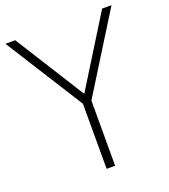

<svg xmlns="http://www.w3.org/2000/svg" viewBox="-148 -837 820 934"><g transform="rotate(-20 262.5 -370.0)"><path d="M537.5 -740 287 -337.5V0H243V-337L-11.5 -740H39L265.5 -380L489 -740Z"/></g></svg>

Font: Encode Sans Semi Condensed ExLight
Style: Regular
Weight: 275
Width: 4
Designer: Multiple Designers
Foundry: Impallari Type
Version: Version 2.000